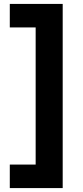

<svg xmlns="http://www.w3.org/2000/svg" viewBox="-20 -780 422 980"><path d="M30 60H162V-640H30V-760H300V180H30Z"/></svg>

Font: Oxanium ExtraLight
Style: Bold
Weight: 700
Version: Version 2.000